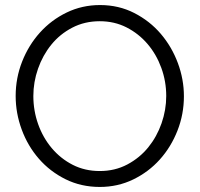

<svg xmlns="http://www.w3.org/2000/svg" viewBox="-20 -735 791 760"><path d="M375 5Q301 5 239.5 -25.5Q178 -56 134 -106.5Q90 -157 66 -222Q42 -287 42 -355Q42 -426 67.5 -491Q93 -556 138 -606Q183 -656 244 -685.5Q305 -715 376 -715Q450 -715 511.5 -683.5Q573 -652 616.5 -601Q660 -550 684 -485.5Q708 -421 708 -354Q708 -283 682.5 -218Q657 -153 612.5 -103.5Q568 -54 507 -24.5Q446 5 375 5ZM112 -355Q112 -297 131 -243.5Q150 -190 185 -148.5Q220 -107 268 -82.5Q316 -58 375 -58Q435 -58 484 -84Q533 -110 567 -152Q601 -194 619.5 -247Q638 -300 638 -355Q638 -413 618.5 -466.5Q599 -520 564 -561Q529 -602 481 -626.5Q433 -651 375 -651Q315 -651 266 -625.5Q217 -600 183 -558Q149 -516 130.5 -463Q112 -410 112 -355Z"/></svg>

Font: IngvarSans
Style: Regular
Weight: 400
Version: Version 1.000